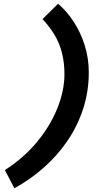

<svg xmlns="http://www.w3.org/2000/svg" viewBox="-20 -815 600 1025"><path d="M57 190 6 93Q106 29 177 -56.5Q248 -142 286 -236.5Q324 -331 324 -419Q324 -504 298 -573.5Q272 -643 207 -713L290 -795Q338 -754 375 -696.5Q412 -639 433 -570.5Q454 -502 454 -429Q454 -327 424 -234.5Q394 -142 340 -63Q286 16 213.5 80Q141 144 57 190Z"/></svg>

Font: Ubuntu Sans Mono
Style: Bold Italic
Weight: 700
Italic angle: -13.5°
Monospace: yes
Designer: Dalton Maag Ltd
Foundry: Dalton Maag Ltd
Version: Version 1.006